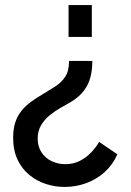

<svg xmlns="http://www.w3.org/2000/svg" viewBox="-20 -526 516 759"><path d="M345 -285Q345 -250 337.5 -221Q330 -192 312 -168Q294 -144 262 -124Q245 -114 222.5 -101.5Q200 -89 178.5 -72Q157 -55 143 -32Q129 -9 129 22Q129 54 144.5 77Q160 100 185 111.5Q210 123 238 123Q270 123 295.5 110Q321 97 340.5 76.5Q360 56 372 35L444 84Q426 125 394 154Q362 183 321 198Q280 213 235 213Q198 213 162 201.5Q126 190 96.5 166Q67 142 49.5 105.5Q32 69 32 18Q32 -17 40.5 -42.5Q49 -68 65 -88Q81 -108 102.5 -123.5Q124 -139 148 -153Q174 -169 198 -184Q222 -199 237.5 -222Q253 -245 253 -285ZM343 -506V-380H251V-506Z"/></svg>

Font: Raleway Thin SemiBold
Style: Regular
Weight: 600
Version: Version 4.026